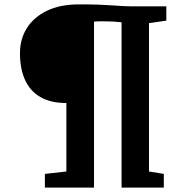

<svg xmlns="http://www.w3.org/2000/svg" viewBox="-20 -855 856 875"><path d="M282.5 -73.5V-385.5Q210.5 -385.5 163.5 -413Q116.5 -440.5 93.8 -491.5Q71 -542.5 71 -613Q71 -676.5 102.2 -726.5Q133.5 -776.5 193.5 -805.8Q253.5 -835 340.5 -835Q395 -835 429.8 -833.8Q464.5 -832.5 490.2 -830.5Q516 -828.5 542.2 -827.2Q568.5 -826 605 -826H738V-761L659 -749.5V-73.5L726.5 -62.5V0H534V-753.5Q517 -755.5 495.5 -756.8Q474 -758 446 -758Q433.5 -758 422.2 -757.5Q411 -757 408.5 -756.5V0H184.5V-62.5Z"/></svg>

Font: Merriweather 24pt Black
Style: Regular
Weight: 900
Designer: Eben Sorkin
Foundry: Eben Sorkin
Version: Version 2.100